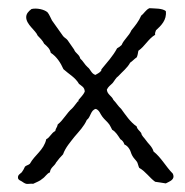

<svg xmlns="http://www.w3.org/2000/svg" viewBox="-20 -458 452 469"><path d="M385 -10C394 -15 409 -19 402 -34C385 -51 374 -73 355 -88C352 -100 341 -108 336 -116C332 -122 326 -126 325 -133C321 -139 315 -142 314 -149C298 -160 287 -177 276 -192C269 -198 264 -207 257 -214C253 -224 242 -227 241 -239C244 -246 250 -250 255 -255C260 -261 263 -268 269 -272C279 -283 291 -292 298 -305C304 -309 308 -314 314 -318C316 -322 317 -328 318 -334C334 -345 342 -363 359 -373C358 -378 360 -380 361 -384C373 -395 388 -409 385 -431C376 -438 359 -437 345 -438C336 -434 332 -425 325 -420C319 -406 310 -395 301 -384C295 -370 283 -362 277 -348C274 -345 270 -342 266 -340C256 -321 241 -305 228 -289C227 -288 228 -286 227 -285C223 -280 218 -278 213 -275C203 -278 201 -289 194 -294C187 -300 183 -309 176 -315C174 -325 164 -328 161 -337L145 -360C142 -364 137 -366 134 -370L107 -408C103 -415 101 -422 96 -428C88 -435 70 -439 57 -436C49 -430 44 -424 44 -416C44 -398 67 -384 72 -371C78 -365 84 -359 88 -351C95 -345 102 -339 104 -329C118 -320 128 -305 135 -289C148 -277 164 -269 173 -253C179 -248 187 -245 187 -234C184 -227 177 -220 172 -214C171 -213 172 -211 172 -211C171 -210 169 -210 169 -209C164 -203 161 -198 156 -193C143 -182 135 -165 121 -154C120 -147 116 -145 115 -138C105 -133 102 -122 93 -118C87 -91 65 -80 53 -58C50 -55 44 -54 41 -51C39 -46 36 -41 33 -37C29 -33 23 -31 24 -23C25 -18 30 -17 33 -15C36 -13 40 -10 44 -9C49 -8 55 -10 61 -9C69 -13 78 -16 83 -21C91 -26 94 -34 102 -37C103 -49 113 -52 117 -61C122 -68 128 -75 134 -81C140 -98 152 -111 162 -124C173 -137 185 -149 192 -165C202 -172 201 -189 214 -192C223 -189 225 -179 230 -173C235 -166 242 -161 247 -154C249 -150 252 -146 254 -141C263 -136 268 -127 274 -118C279 -115 282 -111 284 -105C289 -103 293 -99 296 -94C299 -90 300 -83 303 -78C306 -72 311 -68 315 -62C317 -58 318 -52 320 -48C336 -39 345 -24 359 -14C369 -13 376 -11 385 -10Z"/></svg>

Font: FuturaRener
Style: Light
Weight: 300
Designer: BSozoo
Foundry: BSozoo
Version: Version 1.0